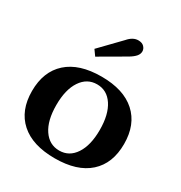

<svg xmlns="http://www.w3.org/2000/svg" viewBox="-183 -911 994 1053"><g transform="rotate(30 314.0 -385.0)"><path d="M203 -619 325 -745Q355 -780 389 -780Q413 -780 425.5 -767Q438 -754 438 -738Q438 -721 425.5 -706.5Q413 -692 388 -677L228 -584ZM22 -248Q22 -371 97.5 -439Q173 -507 314 -507Q454 -507 529.5 -439Q605 -371 605 -248Q605 -125 530 -57.5Q455 10 314 10Q173 10 97.5 -57.5Q22 -125 22 -248ZM451 -248Q451 -346 414 -402Q377 -458 314 -458Q251 -458 213.5 -402Q176 -346 176 -248Q176 -150 213.5 -94.5Q251 -39 314 -39Q377 -39 414 -95Q451 -151 451 -248Z"/></g></svg>

Font: Trirong Bold
Style: Regular
Weight: 700
Designer: Katatrad Team
Foundry: CadsonDemak
Version: Version 1.000